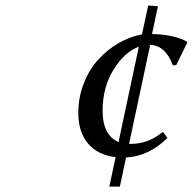

<svg xmlns="http://www.w3.org/2000/svg" viewBox="-20 -676 714 711"><path d="M528.8 -655.8 564.9 -652.8 543 -549.8Q580.6 -549.8 616 -542Q651.4 -534.2 671.9 -522L673.8 -519L632.8 -435.1L620.1 -434.1Q592.3 -508.3 536.1 -509.8L458 -143.1H461.9Q493.2 -143.1 521 -152.1Q548.8 -161.1 581.1 -186H585L600.1 -165Q530.8 -97.2 446.8 -92.8L423.8 15.1H384.8L408.2 -94.2Q342.3 -101.6 306.2 -144.3Q270 -187 270 -257.8Q270 -315.9 290.3 -367.4Q310.5 -418.9 344 -455.6Q377.4 -492.2 419.4 -516.4Q461.4 -540.5 505.9 -548.8ZM418.9 -149.9 494.1 -502.9Q441.9 -484.4 400.9 -418.7Q359.9 -353 359.9 -266.1Q359.9 -175.8 418.9 -149.9Z"/></svg>

Font: Linear Smooth
Style: Italic
Weight: 400
Designer: Philipp H. Poll, Flanker
Foundry: Philipp H. Poll, reworked by Flanker
Version: Version 1.061 | FøM Fix